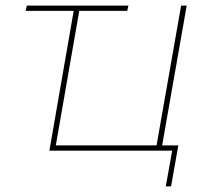

<svg xmlns="http://www.w3.org/2000/svg" viewBox="-20 -540 728 688"><path d="M72 -501H244L157 0H597L574 128H593L619 -19H561L649 -520H629L541 -19H180L264 -501H436L440 -520H76Z"/></svg>

Font: Fixel Display Thin
Style: Italic
Weight: 100
Italic angle: -10°
Designer: AlfaBravo + MacPaw
Foundry: Kyrylo Tkachov, Marchela Mozhyna, Serhii Makarenko, Maria Weinstein, Zakhar Kryvoshyya
Version: Version 1.210;Glyphs 3.2 (3217)